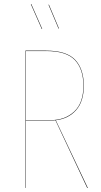

<svg xmlns="http://www.w3.org/2000/svg" viewBox="-20 -931 500 951"><path d="M189 -788.1 187 -787.1 132.8 -910.2 134.8 -911.1ZM272 -790 270 -789.1 220.2 -907.2 222.2 -908.2ZM415 0H412.1L254.4 -335.4Q242.7 -334 230 -334H107.9V0H106V-680.2H209Q309.6 -680.2 352.3 -634.8Q395 -589.4 395 -505.9Q395 -428.7 357.2 -385.7Q319.3 -342.8 256.3 -335.4ZM107.9 -335.9H230Q302.2 -335.9 347.7 -378.7Q393.1 -421.4 393.1 -505.9Q393.1 -588.9 350.8 -633.5Q308.6 -678.2 209 -678.2H107.9Z"/></svg>

Font: Fira Sans Compressed Two
Style: Regular
Weight: 100
Width: 1
Designer: Carrois Corporate & Edenspiekermann AG
Foundry: Carrois Corporate GbR & Edenspiekermann AG
Version: Version 4.203;PS 004.203;hotconv 1.0.88;makeotf.lib2.5.64775